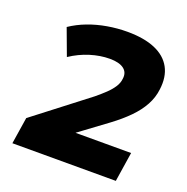

<svg xmlns="http://www.w3.org/2000/svg" viewBox="-128 -835 927 954"><g transform="rotate(20 335.5 -358.0)"><path d="M38 0 60 -141 343 -359Q371 -382 392.5 -402.5Q414 -423 428 -444.5Q442 -466 444 -489Q449 -523 424.5 -541.5Q400 -560 350 -560Q300 -560 247 -543.5Q194 -527 146 -495L94 -635Q134 -662 181.5 -680Q229 -698 281.5 -707Q334 -716 386 -716Q475 -716 533.5 -691Q592 -666 618 -618Q644 -570 635 -502Q630 -458 608 -417.5Q586 -377 548.5 -339Q511 -301 461 -264L292 -139L287 -156H609L585 0Z"/></g></svg>

Font: Nunito Sans 10pt SemiExpanded Black
Style: Italic
Weight: 900
Width: 6
Italic angle: -9°
Designer: Vernon Adams
Foundry: Vernon Adams
Version: Version 3.101;gftools[0.9.27]